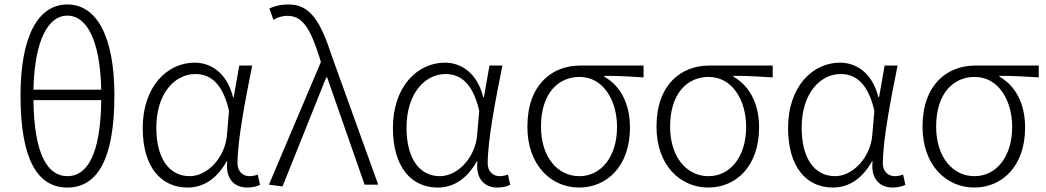

<svg xmlns="http://www.w3.org/2000/svg" viewBox="-20 -828 4691 861"><path d="M282 13C415 13 493 -111 493 -400C493 -662 415 -808 282 -808C149 -808 72 -662 72 -400C72 -111 149 13 282 13ZM282 -38C196 -38 133 -130 130 -379H434C431 -130 369 -38 282 -38ZM130 -426C135 -650 197 -758 282 -758C368 -758 429 -650 434 -426Z M821 13C893 13 953 -27 996 -104H999C990 -26 1031 13 1089 13C1115 13 1133 7 1146 1L1136 -45C1125 -41 1111 -38 1098 -38C1069 -38 1045 -60 1045 -95C1045 -200 1081 -385 1111 -534H1053L1028 -392H1025C997 -505 922 -547 853 -547C730 -547 620 -440 620 -254C620 -78 703 13 821 13ZM831 -38C736 -38 681 -121 681 -255C681 -411 765 -496 856 -496C908 -496 975 -472 1007 -331L998 -226C991 -123 911 -38 831 -38Z M1247 8 1443 -481H1447L1615 0H1676L1469 -574C1420 -725 1374 -808 1276 -808C1237 -808 1209 -800 1188 -790L1206 -739C1223 -749 1243 -757 1270 -757C1339 -757 1373 -694 1411 -576L1419 -550L1186 0Z M1943 13C2015 13 2075 -27 2118 -104H2121C2112 -26 2153 13 2211 13C2237 13 2255 7 2268 1L2258 -45C2247 -41 2233 -38 2220 -38C2191 -38 2167 -60 2167 -95C2167 -200 2203 -385 2233 -534H2175L2150 -392H2147C2119 -505 2044 -547 1975 -547C1852 -547 1742 -440 1742 -254C1742 -78 1825 13 1943 13ZM1953 -38C1858 -38 1803 -121 1803 -255C1803 -411 1887 -496 1978 -496C2030 -496 2097 -472 2129 -331L2120 -226C2113 -123 2033 -38 1953 -38Z M2577 13C2703 13 2805 -84 2805 -256C2805 -365 2761 -444 2690 -484V-488C2751 -488 2805 -485 2866 -481V-534H2581C2457 -534 2345 -450 2345 -260C2345 -85 2453 13 2577 13ZM2578 -38C2480 -38 2406 -124 2406 -260C2406 -408 2482 -483 2579 -483C2686 -483 2747 -377 2747 -259C2747 -124 2675 -38 2578 -38Z M3156 13C3282 13 3384 -84 3384 -256C3384 -365 3340 -444 3269 -484V-488C3330 -488 3384 -485 3445 -481V-534H3160C3036 -534 2924 -450 2924 -260C2924 -85 3032 13 3156 13ZM3157 -38C3059 -38 2985 -124 2985 -260C2985 -408 3061 -483 3158 -483C3265 -483 3326 -377 3326 -259C3326 -124 3254 -38 3157 -38Z M3715 13C3787 13 3847 -27 3890 -104H3893C3884 -26 3925 13 3983 13C4009 13 4027 7 4040 1L4030 -45C4019 -41 4005 -38 3992 -38C3963 -38 3939 -60 3939 -95C3939 -200 3975 -385 4005 -534H3947L3922 -392H3919C3891 -505 3816 -547 3747 -547C3624 -547 3514 -440 3514 -254C3514 -78 3597 13 3715 13ZM3725 -38C3630 -38 3575 -121 3575 -255C3575 -411 3659 -496 3750 -496C3802 -496 3869 -472 3901 -331L3892 -226C3885 -123 3805 -38 3725 -38Z M4349 13C4475 13 4577 -84 4577 -256C4577 -365 4533 -444 4462 -484V-488C4523 -488 4577 -485 4638 -481V-534H4353C4229 -534 4117 -450 4117 -260C4117 -85 4225 13 4349 13ZM4350 -38C4252 -38 4178 -124 4178 -260C4178 -408 4254 -483 4351 -483C4458 -483 4519 -377 4519 -259C4519 -124 4447 -38 4350 -38Z"/></svg>

Font: Noto Sans HK Light
Style: Regular
Weight: 300
Designer: Ryoko NISHIZUKA 西塚涼子 (kana, bopomofo & ideographs); Paul D. Hunt (Latin, Greek & Cyrillic); Sandoll Communications 산돌커뮤니
Foundry: Adobe
Version: Version 2.004;hotconv 1.0.118;makeotfexe 2.5.65603